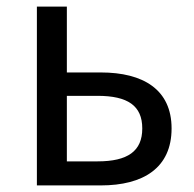

<svg xmlns="http://www.w3.org/2000/svg" viewBox="-20 -563 588 583"><path d="M92 0H286C415 0 501 -53 501 -173C501 -291 415 -343 286 -343H183V-543H92ZM183 -73V-272H276C368 -272 412 -242 412 -173C412 -104 368 -73 276 -73Z"/></svg>

Font: Source Han Sans HK
Style: Regular
Weight: 400
Designer: Ryoko NISHIZUKA 西塚涼子 (kana, bopomofo & ideographs); Paul D. Hunt (Latin, Greek & Cyrillic); Sandoll Communications 산돌커뮤니
Foundry: Adobe
Version: Version 2.000;hotconv 1.0.107;makeotfexe 2.5.65593